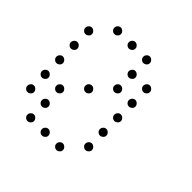

<svg xmlns="http://www.w3.org/2000/svg" viewBox="-168 -819 937 937"><g transform="rotate(45 300.0 -350.5)"><path d="M149 -673Q141 -673 134.5 -666Q128 -659 128 -651V-649Q128 -641 134.5 -634.5Q141 -628 149 -628H151Q159 -628 166 -634.5Q173 -641 173 -649V-651Q173 -659 166 -666Q159 -673 151 -673ZM249 -673Q241 -673 234.5 -666Q228 -659 228 -651V-649Q228 -641 234.5 -634.5Q241 -628 249 -628H251Q259 -628 266 -634.5Q273 -641 273 -649V-651Q273 -659 266 -666Q259 -673 251 -673ZM349 -673Q341 -673 334.5 -666Q328 -659 328 -651V-649Q328 -641 334.5 -634.5Q341 -628 349 -628H351Q359 -628 366 -634.5Q373 -641 373 -649V-651Q373 -659 366 -666Q359 -673 351 -673ZM49 -573Q41 -573 34.5 -566Q28 -559 28 -551V-549Q28 -541 34.5 -534.5Q41 -528 49 -528H51Q59 -528 66 -534.5Q73 -541 73 -549V-551Q73 -559 66 -566Q59 -573 51 -573ZM349 -573Q341 -573 334.5 -566Q328 -559 328 -551V-549Q328 -541 334.5 -534.5Q341 -528 349 -528H351Q359 -528 366 -534.5Q373 -541 373 -549V-551Q373 -559 366 -566Q359 -573 351 -573ZM449 -573Q441 -573 434.5 -566Q428 -559 428 -551V-549Q428 -541 434.5 -534.5Q441 -528 449 -528H451Q459 -528 466 -534.5Q473 -541 473 -549V-551Q473 -559 466 -566Q459 -573 451 -573ZM49 -473Q41 -473 34.5 -466Q28 -459 28 -451V-449Q28 -441 34.5 -434.5Q41 -428 49 -428H51Q59 -428 66 -434.5Q73 -441 73 -449V-451Q73 -459 66 -466Q59 -473 51 -473ZM349 -473Q341 -473 334.5 -466Q328 -459 328 -451V-449Q328 -441 334.5 -434.5Q341 -428 349 -428H351Q359 -428 366 -434.5Q373 -441 373 -449V-451Q373 -459 366 -466Q359 -473 351 -473ZM449 -473Q441 -473 434.5 -466Q428 -459 428 -451V-449Q428 -441 434.5 -434.5Q441 -428 449 -428H451Q459 -428 466 -434.5Q473 -441 473 -449V-451Q473 -459 466 -466Q459 -473 451 -473ZM49 -373Q41 -373 34.5 -366Q28 -359 28 -351V-349Q28 -341 34.5 -334.5Q41 -328 49 -328H51Q59 -328 66 -334.5Q73 -341 73 -349V-351Q73 -359 66 -366Q59 -373 51 -373ZM249 -373Q241 -373 234.5 -366Q228 -359 228 -351V-349Q228 -341 234.5 -334.5Q241 -328 249 -328H251Q259 -328 266 -334.5Q273 -341 273 -349V-351Q273 -359 266 -366Q259 -373 251 -373ZM449 -373Q441 -373 434.5 -366Q428 -359 428 -351V-349Q428 -341 434.5 -334.5Q441 -328 449 -328H451Q459 -328 466 -334.5Q473 -341 473 -349V-351Q473 -359 466 -366Q459 -373 451 -373ZM49 -273Q41 -273 34.5 -266Q28 -259 28 -251V-249Q28 -241 34.5 -234.5Q41 -228 49 -228H51Q59 -228 66 -234.5Q73 -241 73 -249V-251Q73 -259 66 -266Q59 -273 51 -273ZM149 -273Q141 -273 134.5 -266Q128 -259 128 -251V-249Q128 -241 134.5 -234.5Q141 -228 149 -228H151Q159 -228 166 -234.5Q173 -241 173 -249V-251Q173 -259 166 -266Q159 -273 151 -273ZM449 -273Q441 -273 434.5 -266Q428 -259 428 -251V-249Q428 -241 434.5 -234.5Q441 -228 449 -228H451Q459 -228 466 -234.5Q473 -241 473 -249V-251Q473 -259 466 -266Q459 -273 451 -273ZM49 -173Q41 -173 34.5 -166Q28 -159 28 -151V-149Q28 -141 34.5 -134.5Q41 -128 49 -128H51Q59 -128 66 -134.5Q73 -141 73 -149V-151Q73 -159 66 -166Q59 -173 51 -173ZM149 -173Q141 -173 134.5 -166Q128 -159 128 -151V-149Q128 -141 134.5 -134.5Q141 -128 149 -128H151Q159 -128 166 -134.5Q173 -141 173 -149V-151Q173 -159 166 -166Q159 -173 151 -173ZM449 -173Q441 -173 434.5 -166Q428 -159 428 -151V-149Q428 -141 434.5 -134.5Q441 -128 449 -128H451Q459 -128 466 -134.5Q473 -141 473 -149V-151Q473 -159 466 -166Q459 -173 451 -173ZM149 -73Q141 -73 134.5 -66Q128 -59 128 -51V-49Q128 -41 134.5 -34.5Q141 -28 149 -28H151Q159 -28 166 -34.5Q173 -41 173 -49V-51Q173 -59 166 -66Q159 -73 151 -73ZM249 -73Q241 -73 234.5 -66Q228 -59 228 -51V-49Q228 -41 234.5 -34.5Q241 -28 249 -28H251Q259 -28 266 -34.5Q273 -41 273 -49V-51Q273 -59 266 -66Q259 -73 251 -73ZM349 -73Q341 -73 334.5 -66Q328 -59 328 -51V-49Q328 -41 334.5 -34.5Q341 -28 349 -28H351Q359 -28 366 -34.5Q373 -41 373 -49V-51Q373 -59 366 -66Q359 -73 351 -73Z"/></g></svg>

Font: Doto Rounded Light
Style: Regular
Weight: 300
Monospace: yes
Version: Version 1.000